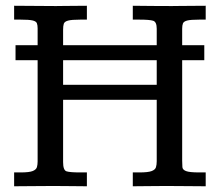

<svg xmlns="http://www.w3.org/2000/svg" viewBox="-20 -650 767 670"><path d="M34.2 -439.9V-492.2H692.9V-439.9ZM29.3 0V-48.3H52.2Q82 -48.3 94.2 -53.2Q106.4 -58.1 108.9 -66.9Q111.3 -75.7 111.3 -86.4V-551.3Q111.3 -562.5 108.6 -569.1Q106 -575.7 93.8 -578.6Q81.5 -581.5 52.2 -581.5H29.3V-629.9Q61 -629.9 100.6 -629.4Q140.1 -628.9 175.3 -628.9Q178.2 -628.9 199 -629.2Q219.7 -629.4 244.4 -629.6Q269 -629.9 283.2 -629.9V-581.5H259.8Q230 -581.5 217.5 -578.1Q205.1 -574.7 202.6 -567.1Q200.2 -559.6 200.2 -545.9V-354H526.9V-549.8Q526.9 -573.7 514.4 -577.6Q502 -581.5 466.8 -581.5H443.4V-629.9Q479 -629.4 513.7 -629.2Q548.3 -628.9 579.6 -628.9Q582 -628.9 604.7 -629.2Q627.4 -629.4 654.8 -629.6Q682.1 -629.9 697.8 -629.9V-581.5H674.8Q645.5 -581.5 633.3 -578.4Q621.1 -575.2 618.4 -568.4Q615.7 -561.5 615.7 -549.8V-89.4Q615.7 -75.7 616.5 -66.7Q617.2 -57.6 629.2 -53Q641.1 -48.3 674.8 -48.3H697.8V0Q665 0 634 -0.5Q603 -1 559.6 -1Q522.5 -1 496.1 -0.5Q469.7 0 443.4 0V-48.3H466.8Q496.6 -48.3 509 -53Q521.5 -57.6 524.2 -66.4Q526.9 -75.2 526.9 -87.4V-301.8H200.2V-84.5Q200.2 -56.2 211.9 -52.2Q223.6 -48.3 259.8 -48.3H283.2V0Q256.3 0 231 -0.5Q205.6 -1 167 -1Q123 -1 92.3 -0.5Q61.5 0 29.3 0Z"/></svg>

Font: Kameron
Style: Regular
Weight: 400
Designer: Vernon Adams
Foundry: Vernon Adams
Version: Version 1.100